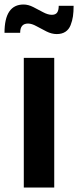

<svg xmlns="http://www.w3.org/2000/svg" viewBox="-46 -836 348 856"><path d="M207 -684.1Q184.6 -684.1 161.1 -695.8Q137.7 -707.5 116.7 -719.2Q95.7 -731 79.1 -731Q43.9 -731 43.9 -689.9H-25.9Q-25.9 -815.9 59.1 -815.9Q80.1 -815.9 102.5 -804.4Q125 -793 146.2 -781.5Q167.5 -770 185.1 -770Q201.7 -770 208.7 -780Q215.8 -790 215.8 -810.1H282.2Q282.2 -783.7 279.3 -763.4Q276.4 -743.2 268.8 -723.9Q261.2 -704.6 245.6 -694.3Q230 -684.1 207 -684.1ZM60.1 0V-578.1H195.8V0Z"/></svg>

Font: Oswald Medium
Style: Regular
Weight: 500
Designer: Vernon Adams
Foundry: Vernon Adams
Version: Version 4.103